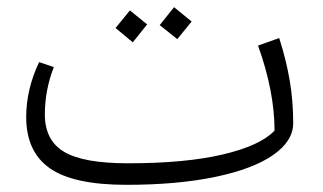

<svg xmlns="http://www.w3.org/2000/svg" viewBox="-20 -502 900 535"><path d="M797 -159Q797 -109 741 -70Q685 -31 579.5 -9Q474 13 332 13Q185 13 119 -33Q53 -79 53 -176Q53 -253 89 -329L130 -315Q105 -251 105 -183Q105 -111 158.5 -79Q212 -47 337 -47Q496 -47 600.5 -71.5Q705 -96 745 -138Q745 -247 699 -375L758 -396Q778 -333 787.5 -276.5Q797 -220 797 -159ZM425 -432 465 -482 514 -442 474 -393ZM302 -424 342 -473 390 -434 350 -384Z"/></svg>

Font: FiraGO Light
Style: Italic
Weight: 300
Italic angle: -8°
Designer: bBox Type GmbH
Foundry: bBox Type GmbH
Version: Version 1.001